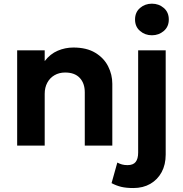

<svg xmlns="http://www.w3.org/2000/svg" viewBox="-20 -772 970 1018"><path d="M71 0V-505H217V-448Q246 -486 285.8 -503Q325.5 -520 369 -520Q439.5 -520 485.2 -492.2Q531 -464.5 553.2 -420.5Q575.5 -376.5 575.5 -328V0H429.5V-282.5Q429.5 -330.5 402.8 -359Q376 -387.5 325.5 -387.5Q293.5 -387.5 269 -373.2Q244.5 -359 230.8 -333.5Q217 -308 217 -274.5V0ZM687 225Q649.5 225 623.2 218.8Q597 212.5 571.5 199L602 90Q614.5 96.5 627 100Q639.5 103.5 656 103.5Q686 103.5 699.2 86.8Q712.5 70 712.5 37V-505H858.5V47.5Q858.5 101 837 140.8Q815.5 180.5 777 202.8Q738.5 225 687 225ZM785.5 -585Q749 -585 722.5 -607.8Q696 -630.5 696 -668.5Q696 -707 722.5 -729.8Q749 -752.5 785.5 -752.5Q822 -752.5 848.5 -729.8Q875 -707 875 -668.5Q875 -630.5 848.5 -607.8Q822 -585 785.5 -585Z"/></svg>

Font: Geologica SemiBold
Style: Regular
Weight: 600
Designer: Sindre Bremnes, Frode Helland
Foundry: Monokrom Skriftforlag AS
Version: Version 1.010;gftools[0.9.28]